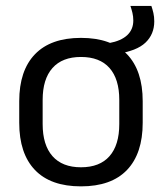

<svg xmlns="http://www.w3.org/2000/svg" viewBox="-20 -632 560 664"><path d="M260 12.5Q155 12.5 100.8 -44.2Q46.5 -101 46.5 -207.5V-282Q46.5 -388 101 -444.5Q155.5 -501 260 -501Q365 -501 419.2 -444.5Q473.5 -388 473.5 -282V-207.5Q473.5 -101 419.2 -44.2Q365 12.5 260 12.5ZM260 -53.5Q325 -53.5 358.8 -92Q392.5 -130.5 392.5 -203V-286.5Q392.5 -358.5 358.8 -396.8Q325 -435 260 -435Q195.5 -435 161.5 -396.8Q127.5 -358.5 127.5 -286.5V-203Q127.5 -130.5 161.5 -92Q195.5 -53.5 260 -53.5ZM384.5 -446 357.5 -483Q398.5 -490.5 419.8 -510.2Q441 -530 441 -561Q441 -575 438 -587.5Q435 -600 431 -611.5H503.5Q507.5 -600 510.5 -587Q513.5 -574 513.5 -558Q513.5 -513.5 483 -484.5Q452.5 -455.5 384.5 -446Z"/></svg>

Font: Anek Latin Medium
Style: Regular
Weight: 400
Version: Version 1.003